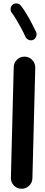

<svg xmlns="http://www.w3.org/2000/svg" viewBox="-20 -1070 272 1154"><path d="M108.4 64.5Q81.5 64 63.2 44.7Q44.9 25.4 45.4 -1.5L62.5 -666Q63 -692.9 82.3 -711.4Q101.6 -730 128.4 -729.5Q155.3 -729 173.8 -709.5Q192.4 -689.9 191.9 -663.1L174.8 1.5Q174.3 28.3 154.8 46.6Q135.3 64.9 108.4 64.5ZM56.6 -1042.5Q67.4 -1050.8 82 -1049.3Q96.7 -1047.9 105 -1036.6Q129.4 -1005.4 154.3 -960.7Q179.2 -916 197.3 -877Q202.6 -864.3 197.3 -850.1Q191.9 -835.9 179.7 -830.6Q167 -824.7 153.1 -830.1Q139.2 -835.4 133.3 -848.1Q122.6 -872.1 107.9 -899.7Q93.3 -927.2 78.1 -952.4Q63 -977.5 50.3 -993.7Q42 -1004.9 43.9 -1019.3Q45.9 -1033.7 56.6 -1042.5Z"/></svg>

Font: Mikhak-FD Bold
Style: Regular
Weight: 700
Designer: Amin Abedi
Version: Version 3.3